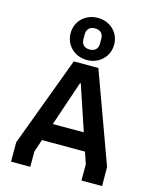

<svg xmlns="http://www.w3.org/2000/svg" viewBox="-142 -1090 956 1185"><g transform="rotate(15 336.0 -498.0)"><path d="M334 -727C412 -727 473 -784 473 -862C473 -940 412 -996 334 -996C256 -996 195 -940 195 -862C195 -784 256 -727 334 -727ZM334 -794C300 -794 281 -814 281 -846V-877C281 -909 300 -929 334 -929C368 -929 387 -909 387 -877V-846C387 -814 368 -794 334 -794ZM45 0H168V-98L195 -178H470L495 -104V0H627L626 -122L416 -698H259L45 -124ZM234 -291 331 -578H336L432 -291Z"/></g></svg>

Font: Braiins Sans SemiBold
Style: Regular
Weight: 600
Designer: Mike Abbink, Paul van der Laan, Pieter van Rosmalen, Jiri Chlebus, Lubos Buracinsky
Foundry: Bold Monday, Sudetype
Version: Version 1.000;hotconv 1.0.109;makeotfexe 2.5.65596